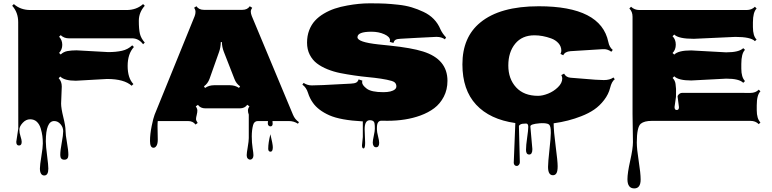

<svg xmlns="http://www.w3.org/2000/svg" viewBox="-20 -708 4513 1123"><path d="M341.3 -201.7 337.4 -102.1Q337.4 -75.2 350.3 -22.7Q363.3 29.8 363.3 54.9Q363.3 80.1 371.6 125.5Q379.9 170.9 379.9 198.5Q379.9 226.1 356.2 226.1Q332.5 226.1 332.5 199Q332.5 171.9 341.1 126.7Q349.6 81.5 349.6 59.1Q349.6 36.6 334 18.3Q318.4 0 296.9 0Q248 0 248 118.7Q248 146.5 255.4 202.1Q262.7 257.8 262.7 278.3Q262.7 318.4 238.8 318.4Q226.6 318.4 220 307.9Q213.4 297.4 213.4 277.8Q213.4 258.3 221.9 206.5Q230.5 154.8 230.5 131.3Q230.5 107.9 227.8 87.2Q225.1 66.4 218 42.7Q210.9 19 195.6 4.4Q180.2 -10.3 156 -10.3Q131.8 -10.3 112.5 10.7Q93.3 31.7 93.3 50.5Q93.3 69.3 100.1 89.8Q106.9 110.4 106.9 121.6Q106.9 143.1 91.1 143.1Q75.2 143.1 75.2 121.6L86.9 43.5L86.4 -578.1Q86.4 -635.7 51.3 -674.3L61 -684.1Q100.1 -649.4 157.2 -649.4H720.7Q777.8 -649.4 816.9 -684.1L826.7 -674.3Q792 -635.3 792 -586.4Q792 -537.6 798.3 -510.7Q804.7 -483.9 826.7 -459L816.9 -449.2Q791 -483.9 752.4 -483.9H381.8Q354.5 -483.9 335 -502.4L325.7 -493.2Q344.2 -473.6 344.2 -445.8Q344.2 -418 325.7 -398.4L335 -389.2Q351.1 -404.8 373.8 -409.2Q396.5 -413.6 427.7 -413.6L613.3 -403.3Q658.7 -403.3 693.6 -411.1Q728.5 -418.9 753.4 -442.9L763.2 -433.1Q726.6 -393.1 726.6 -322.3Q726.6 -251.5 760.3 -216.3L750 -206.5Q705.6 -246.1 606.4 -246.1L423.8 -235.8Q356.9 -235.8 332.5 -260.3L323.2 -250.5Q341.3 -231.9 341.3 -201.7Z M901.4 31.2 902.8 108.9Q902.8 132.3 895.5 144.3Q888.2 156.2 877.9 156.2Q857.4 156.2 857.4 116.7Q857.4 77.1 867.2 29.1Q877 -19 884.3 -37.1L1118.7 -613.8Q1123.5 -626.5 1123.5 -638.7Q1123.5 -650.9 1115.2 -662.6L1128.9 -671.4Q1143.1 -650.4 1172.9 -650.4H1397.5Q1426.8 -650.4 1440.9 -671.4L1455.1 -662.6Q1446.8 -650.9 1446.8 -640.1Q1446.8 -629.4 1452.6 -614.3L1693.8 -36.6Q1705.1 -9.3 1728.5 6.3L1722.7 15.6Q1698.7 0 1669.4 0H1573.7Q1574.7 10.7 1574.7 15.1Q1574.7 31.2 1561.5 31.2Q1555.7 31.2 1551 26.6Q1546.4 22 1546.4 13.4Q1546.4 4.9 1547.4 0H1488.3Q1466.8 0 1460.4 23.4Q1452.6 52.2 1452.6 89.6Q1452.6 127 1457.5 157.7Q1462.4 188.5 1462.4 200Q1462.4 211.4 1456.8 218.5Q1451.2 225.6 1442.9 225.6Q1434.6 225.6 1428.7 218.8Q1422.9 211.9 1422.9 199.7Q1422.9 187.5 1429 152.3Q1435.1 117.2 1435.1 99.6V-37.6Q1430.2 -50.8 1430.2 -62Q1430.2 -73.2 1439 -85.9L1426.3 -95.2Q1411.6 -74.2 1382.3 -74.2H1181.6Q1152.3 -74.2 1137.7 -94.7L1125 -85.9Q1134.3 -72.8 1134.3 -61.5Q1134.3 -50.3 1130.9 -37.6V-37.1Q1126.5 -20.5 1126.5 -11.7Q1126.5 -2.9 1136.2 11.2L1123.5 20.5Q1108.9 0 1079.6 0H902.8Q901.4 9.3 901.4 31.2ZM1231.9 -209.5H1325.2Q1354.5 -209.5 1377.9 -193.8L1384.3 -203.1Q1361.3 -218.8 1351.1 -246.6L1289.1 -405.3Q1278.3 -433.1 1277.8 -461.9H1271.5Q1270.5 -429.7 1261.7 -405.3L1205.6 -247.1Q1195.3 -218.8 1172.9 -203.1L1179.2 -193.4Q1202.1 -209.5 1231.9 -209.5ZM1548.8 161.6Q1548.8 127.9 1561.5 77.1Q1575.7 135.7 1575.7 153.3Q1575.7 179.2 1562.3 179.2Q1548.8 179.2 1548.8 161.6Z M2097.2 142.6 2102.1 93.3V2Q1970.7 -4.9 1905.8 -33.9Q1840.8 -63 1810.1 -106.9Q1791.5 -132.8 1781.5 -164.8Q1771.5 -196.8 1748.5 -212.9L1755.9 -223.1Q1777.8 -208.5 1803.5 -208.5Q1829.1 -208.5 1869.1 -210.4Q1909.2 -212.4 1959.5 -215.1Q2009.8 -217.8 2031.2 -218.8Q2052.7 -219.7 2063 -224.9Q2073.2 -230 2077.6 -243.7L2099.6 -236.3Q2098.1 -232.4 2098.1 -226.1Q2098.1 -210 2125 -189.5Q2151.9 -168.9 2222.2 -168.9Q2269.5 -168.9 2289.6 -185.1Q2298.3 -192.4 2298.3 -202.6Q2298.3 -226.6 2272 -234.4Q2245.6 -242.2 2208.3 -247.8Q2170.9 -253.4 2133.5 -256.8Q2096.2 -260.3 2052.7 -266.6Q2009.3 -272.9 1970.7 -280.5Q1932.1 -288.1 1895.8 -302.7Q1859.4 -317.4 1833.5 -337.2Q1807.6 -356.9 1791.7 -387.9Q1775.9 -418.9 1775.9 -458.5Q1775.9 -498 1788.3 -530.8Q1800.8 -563.5 1822.3 -586.9Q1843.8 -610.4 1874.3 -628.4Q1904.8 -646.5 1938.2 -657.7Q1971.7 -668.9 2011.2 -675.8Q2080.1 -688.5 2141.1 -688.5Q2202.1 -688.5 2234.1 -686.8Q2266.1 -685.1 2309.3 -680.4Q2352.5 -675.8 2387.5 -665.3Q2422.4 -654.8 2456.5 -638.7Q2527.8 -605.5 2556.6 -535.6Q2568.4 -510.7 2588.9 -489.3L2582.5 -478Q2562 -492.2 2535.2 -492.2H2528.8Q2489.7 -490.7 2417.2 -486.6Q2344.7 -482.4 2324 -481.4Q2303.2 -480.5 2294.2 -475.6Q2285.2 -470.7 2281.2 -457L2259.8 -462.9Q2261.2 -467.3 2261.2 -472.2Q2261.2 -492.7 2228 -507.6Q2194.8 -522.5 2152.8 -522.5Q2070.8 -522.5 2070.8 -490.2Q2070.8 -461.4 2193.8 -448.2Q2222.7 -444.8 2259.3 -441.4Q2386.7 -428.2 2454.6 -406.7Q2597.2 -361.8 2597.2 -235.4Q2597.2 -183.6 2575.7 -142.3Q2554.2 -101.1 2519.8 -75.2Q2485.4 -49.3 2438.5 -32.2Q2354 -1.5 2245.6 -1.5Q2216.3 -1.5 2210.9 -2Q2184.6 -2 2184.6 38.6V50.3Q2184.6 63.5 2191.2 89.1Q2197.8 114.7 2197.8 127.4Q2197.8 153.3 2179.7 153.3Q2170.4 153.3 2165.3 145.5Q2160.2 137.7 2160.2 126Q2160.2 114.3 2166.3 86.2Q2172.4 58.1 2172.4 45.4Q2172.4 32.7 2172.1 27.6Q2171.9 22.5 2170.7 14.9Q2169.4 7.3 2166.5 3.9Q2159.7 -4.9 2143.1 -4.9Q2112.8 -4.9 2112.8 47.9L2115.7 127.9Q2115.7 160.2 2106.4 160.2Q2097.2 160.2 2097.2 142.6Z M2984.9 243.7 2994.1 11.7Q2845.2 -9.3 2764.9 -95.7Q2684.6 -182.1 2684.6 -331.5Q2684.6 -490.7 2789.1 -576.2Q2904.3 -671.4 3131.3 -671.4Q3495.1 -671.4 3538.1 -462.4Q3543.9 -432.1 3564 -416L3555.7 -405.3Q3532.2 -422.9 3504.9 -420.4L3316.9 -408.7Q3284.2 -406.2 3274.4 -384.8L3258.3 -392.6Q3263.2 -403.3 3263.2 -411.1Q3263.2 -436.5 3246.3 -455.3Q3229.5 -474.1 3203.6 -483.4Q3153.3 -501.5 3106 -501.5Q3033.7 -501.5 2993.4 -452.4Q2953.1 -403.3 2953.1 -325Q2953.1 -246.6 2998.8 -197Q3044.4 -147.5 3127 -147.5Q3153.3 -147.5 3185.8 -160.4Q3218.3 -173.3 3243.4 -197.8Q3268.6 -222.2 3268.6 -249.5Q3268.6 -257.3 3263.2 -269L3279.3 -277.3Q3291 -255.4 3317.1 -253.4Q3343.3 -251.5 3384.8 -248Q3476.1 -239.7 3511.7 -239.7Q3547.4 -239.7 3567.9 -254.9L3575.7 -244.6Q3557.6 -231 3548.6 -194.1Q3539.6 -157.2 3513.7 -123.3Q3487.8 -89.4 3455.3 -67.1Q3422.9 -44.9 3379.9 -28.3Q3306.2 1 3218.3 13.2Q3218.3 58.1 3230 146.5Q3241.7 234.9 3241.7 264.2Q3241.7 293.5 3234.6 305.2Q3227.5 316.9 3213.9 316.9Q3200.2 316.9 3192.9 305.2Q3185.5 293.5 3185.5 267.8Q3185.5 242.2 3193.6 168.5Q3201.7 94.7 3201.7 69.8Q3201.7 44.9 3199.2 36.1Q3196.8 27.3 3193.4 22.7Q3189.9 18.1 3181.6 15.6Q3162.6 10.7 3135.7 13.2Q3082 17.6 3082 31.2L3093.8 164.1Q3093.8 195.8 3075.2 195.8Q3056.6 195.8 3056.6 168.9Q3056.6 142.1 3063.2 97.7Q3069.8 53.2 3069.8 33.9Q3069.8 14.6 3057.1 14.6Q3032.2 14.6 3023.7 20Q3015.1 25.4 3015.1 29.8L3020.5 241.2Q3020.5 249.5 3015.1 256.1Q3009.8 262.7 3002 262.7Q2994.1 262.7 2989.5 257.1Q2984.9 251.5 2984.9 243.7Z M3951.2 -81.1 3943.4 -141.6V-147Q3953.6 -165 3971.2 -165L4369.6 -164.6Q4399.4 -164.6 4418 -183.6L4427.7 -173.8Q4406.2 -152.3 4406.2 -91.8Q4406.2 -91.8 4406.2 -63.5Q4406.2 -14.2 4427.7 8.3L4418 18.1Q4398.9 -1 4369.6 -1H3792Q3748.5 -1 3728 15.6Q3704.6 35.2 3704.6 126Q3704.6 162.6 3715.8 234.1Q3727.1 305.7 3727.1 341.8Q3727.1 394 3689.9 394Q3649.9 394 3649.9 340.3Q3649.9 303.7 3666 231.9Q3682.1 160.2 3682.1 123L3679.7 -40.5V-609.9Q3679.7 -640.1 3661.1 -658.2L3670.9 -668.5Q3690.9 -649.4 3719.7 -649.4H4346.7Q4376.5 -649.4 4395.5 -668.5L4405.3 -658.2Q4383.8 -636.7 4383.8 -577.1V-549.8Q4383.8 -497.6 4405.3 -476.6L4395.5 -467.3Q4371.1 -492.2 4280.8 -492.2L4038.1 -481Q3948.2 -481 3923.8 -505.9L3913.6 -496.1Q3932.6 -477.5 3932.6 -447Q3932.6 -416.5 3913.6 -397.9L3923.8 -388.7Q3947.3 -413.1 4022.5 -413.1L4227.1 -401.9Q4302.7 -401.9 4327.1 -426.3L4337.4 -416.5Q4315.9 -395 4315.9 -334V-306.6Q4315.9 -256.3 4337.4 -233.9L4327.1 -223.6Q4303.7 -248 4228 -248L4023.4 -237.3Q3948.2 -237.3 3923.8 -261.7L3914.1 -252Q3928.7 -237.3 3931.2 -217Q3933.6 -196.8 3934.1 -188.2Q3934.6 -179.7 3934.1 -161.9Q3933.6 -144 3933.6 -140.6L3925.3 -82Q3925.3 -64.5 3938.2 -64.5Q3951.2 -64.5 3951.2 -81.1Z"/></svg>

Font: Nosifer
Style: Regular
Weight: 400
Version: Version 001.002